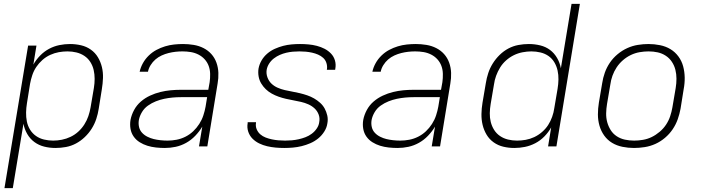

<svg xmlns="http://www.w3.org/2000/svg" viewBox="-20 -755 3640 990"><path d="M3 215 125 -520H168L152 -422Q166 -447 187 -468.5Q208 -490 233.5 -503.5Q259 -517 286.5 -522.5Q314 -528 341 -528Q370 -528 398 -521.5Q426 -515 448.5 -499Q471 -483 485 -459.5Q499 -436 505.5 -409Q512 -382 511 -353Q510 -324 505 -294L489 -194Q485 -168 476.5 -142Q468 -116 453 -92Q438 -68 417 -48Q396 -28 371.5 -15Q347 -2 320 3Q293 8 266 8Q236 8 208 1Q180 -6 157.5 -22.5Q135 -39 120.5 -64Q106 -89 101 -117L46 215ZM254 -30Q276 -30 299 -34.5Q322 -39 344 -49.5Q366 -60 384 -76.5Q402 -93 415 -113.5Q428 -134 435.5 -156Q443 -178 447 -201L464 -301Q468 -325 468 -348.5Q468 -372 463 -394Q458 -416 446 -435Q434 -454 415.5 -466.5Q397 -479 374.5 -484.5Q352 -490 328 -490Q306 -490 283.5 -486Q261 -482 239 -472Q217 -462 198.5 -445.5Q180 -429 167 -409.5Q154 -390 146.5 -367.5Q139 -345 135 -323L119 -223Q115 -199 114.5 -175Q114 -151 118.5 -128.5Q123 -106 135 -86.5Q147 -67 165.5 -54Q184 -41 207 -35.5Q230 -30 254 -30Z M830 8Q807 8 784 5.5Q761 3 740 -3.5Q719 -10 700.5 -21.5Q682 -33 669.5 -50.5Q657 -68 653 -90.5Q649 -113 653 -137Q658 -163 671.5 -188Q685 -213 706.5 -231.5Q728 -250 754 -262Q780 -274 806.5 -280.5Q833 -287 859.5 -289.5Q886 -292 912 -292H1054L1061 -331Q1064 -352 1063.5 -374Q1063 -396 1056 -415Q1049 -434 1035.5 -449Q1022 -464 1003.5 -473.5Q985 -483 964 -486.5Q943 -490 921 -490Q903 -490 885 -488Q867 -486 849 -481.5Q831 -477 813.5 -469Q796 -461 781.5 -448.5Q767 -436 756.5 -419Q746 -402 743 -385H700Q705 -408 717 -429.5Q729 -451 747 -468.5Q765 -486 786.5 -497.5Q808 -509 831 -516Q854 -523 877.5 -525.5Q901 -528 924 -528Q951 -528 978.5 -523.5Q1006 -519 1029.5 -507Q1053 -495 1070 -476Q1087 -457 1096 -432Q1105 -407 1106 -379.5Q1107 -352 1102 -324L1049 0H1006L1023 -102Q1008 -77 987 -55Q966 -33 940 -18.5Q914 -4 886 2Q858 8 830 8ZM844 -30Q867 -30 890.5 -34.5Q914 -39 936 -50Q958 -61 976 -78Q994 -95 1007.5 -116Q1021 -137 1028.5 -160Q1036 -183 1040 -205L1048 -254H913Q891 -254 869.5 -252Q848 -250 826.5 -245.5Q805 -241 783.5 -232.5Q762 -224 743 -210.5Q724 -197 712 -177Q700 -157 696 -136Q693 -117 697 -100Q701 -83 712.5 -70.5Q724 -58 740 -50Q756 -42 772.5 -38Q789 -34 807.5 -32Q826 -30 844 -30Z M1446 8Q1423 8 1401 6Q1379 4 1357.5 -1Q1336 -6 1316.5 -15.5Q1297 -25 1282 -40Q1267 -55 1260 -76Q1253 -97 1257 -120V-125H1300V-122Q1297 -104 1303.5 -88.5Q1310 -73 1322 -62.5Q1334 -52 1349.5 -46Q1365 -40 1381.5 -36.5Q1398 -33 1415.5 -31.5Q1433 -30 1450 -30Q1467 -30 1484.5 -31.5Q1502 -33 1520 -37Q1538 -41 1555 -47.5Q1572 -54 1587 -65Q1602 -76 1613 -92Q1624 -108 1626 -125Q1630 -146 1623 -164.5Q1616 -183 1602 -196Q1588 -209 1570 -217Q1552 -225 1532.5 -229.5Q1513 -234 1493.5 -237.5Q1474 -241 1454.5 -245.5Q1435 -250 1416.5 -256.5Q1398 -263 1381 -272.5Q1364 -282 1350.5 -295Q1337 -308 1327 -324.5Q1317 -341 1313.5 -361Q1310 -381 1313 -401Q1317 -423 1328.5 -443Q1340 -463 1358 -478.5Q1376 -494 1397.5 -503.5Q1419 -513 1440 -518.5Q1461 -524 1483 -526Q1505 -528 1527 -528Q1549 -528 1571 -526Q1593 -524 1614 -518.5Q1635 -513 1653.5 -503.5Q1672 -494 1686.5 -479Q1701 -464 1707 -443.5Q1713 -423 1709 -401L1708 -395H1665L1666 -399Q1668 -415 1663 -430.5Q1658 -446 1646.5 -456.5Q1635 -467 1620 -473.5Q1605 -480 1589 -483.5Q1573 -487 1557 -488.5Q1541 -490 1524 -490Q1507 -490 1490 -488.5Q1473 -487 1456 -483Q1439 -479 1423 -472Q1407 -465 1392.5 -454Q1378 -443 1368 -427.5Q1358 -412 1355 -395Q1352 -375 1359 -356Q1366 -337 1379.5 -324Q1393 -311 1411 -303Q1429 -295 1448.5 -290.5Q1468 -286 1487.5 -282.5Q1507 -279 1526 -274.5Q1545 -270 1564 -263.5Q1583 -257 1599.5 -247.5Q1616 -238 1630.5 -225Q1645 -212 1654 -195.5Q1663 -179 1667.5 -159.5Q1672 -140 1668 -119Q1665 -97 1652 -76.5Q1639 -56 1620.5 -41Q1602 -26 1580 -16.5Q1558 -7 1535.5 -1.5Q1513 4 1490.5 6Q1468 8 1446 8Z M2030 8Q2007 8 1984 5.5Q1961 3 1940 -3.5Q1919 -10 1900.5 -21.5Q1882 -33 1869.5 -50.5Q1857 -68 1853 -90.5Q1849 -113 1853 -137Q1858 -163 1871.5 -188Q1885 -213 1906.5 -231.5Q1928 -250 1954 -262Q1980 -274 2006.5 -280.5Q2033 -287 2059.5 -289.5Q2086 -292 2112 -292H2254L2261 -331Q2264 -352 2263.5 -374Q2263 -396 2256 -415Q2249 -434 2235.5 -449Q2222 -464 2203.5 -473.5Q2185 -483 2164 -486.5Q2143 -490 2121 -490Q2103 -490 2085 -488Q2067 -486 2049 -481.5Q2031 -477 2013.5 -469Q1996 -461 1981.5 -448.5Q1967 -436 1956.5 -419Q1946 -402 1943 -385H1900Q1905 -408 1917 -429.5Q1929 -451 1947 -468.5Q1965 -486 1986.5 -497.5Q2008 -509 2031 -516Q2054 -523 2077.5 -525.5Q2101 -528 2124 -528Q2151 -528 2178.5 -523.5Q2206 -519 2229.5 -507Q2253 -495 2270 -476Q2287 -457 2296 -432Q2305 -407 2306 -379.5Q2307 -352 2302 -324L2249 0H2206L2223 -102Q2208 -77 2187 -55Q2166 -33 2140 -18.5Q2114 -4 2086 2Q2058 8 2030 8ZM2044 -30Q2067 -30 2090.5 -34.5Q2114 -39 2136 -50Q2158 -61 2176 -78Q2194 -95 2207.5 -116Q2221 -137 2228.5 -160Q2236 -183 2240 -205L2248 -254H2113Q2091 -254 2069.5 -252Q2048 -250 2026.5 -245.5Q2005 -241 1983.5 -232.5Q1962 -224 1943 -210.5Q1924 -197 1912 -177Q1900 -157 1896 -136Q1893 -117 1897 -100Q1901 -83 1912.5 -70.5Q1924 -58 1940 -50Q1956 -42 1972.5 -38Q1989 -34 2007.5 -32Q2026 -30 2044 -30Z M2632 8Q2603 8 2575.5 1.5Q2548 -5 2525.5 -21Q2503 -37 2489 -60.5Q2475 -84 2468.5 -111Q2462 -138 2462.5 -167Q2463 -196 2468 -226L2485 -326Q2489 -352 2497.5 -378Q2506 -404 2521 -428Q2536 -452 2556.5 -472Q2577 -492 2601.5 -505Q2626 -518 2653 -523Q2680 -528 2707 -528Q2737 -528 2765.5 -521Q2794 -514 2816 -497.5Q2838 -481 2852.5 -456Q2867 -431 2872 -403L2927 -735H2970L2849 0H2806L2822 -98Q2808 -73 2787 -51.5Q2766 -30 2740 -16.5Q2714 -3 2686.5 2.5Q2659 8 2632 8ZM2646 -30Q2668 -30 2690.5 -34Q2713 -38 2734.5 -48Q2756 -58 2775 -74.5Q2794 -91 2806.5 -110.5Q2819 -130 2827 -152.5Q2835 -175 2838 -197L2855 -297Q2859 -321 2859.5 -345Q2860 -369 2855 -391.5Q2850 -414 2838.5 -433.5Q2827 -453 2808.5 -466Q2790 -479 2767 -484.5Q2744 -490 2720 -490Q2698 -490 2674.5 -485.5Q2651 -481 2629.5 -470.5Q2608 -460 2589.5 -443.5Q2571 -427 2558.5 -406.5Q2546 -386 2538 -364Q2530 -342 2527 -319L2510 -219Q2506 -195 2505.5 -171.5Q2505 -148 2510.5 -126Q2516 -104 2528 -85Q2540 -66 2558.5 -53.5Q2577 -41 2599.5 -35.5Q2622 -30 2646 -30Z M3249 8Q3219 8 3189.5 2Q3160 -4 3136 -18.5Q3112 -33 3095.5 -56Q3079 -79 3071 -107Q3063 -135 3063 -165Q3063 -195 3068 -226L3085 -326Q3089 -353 3098.5 -380Q3108 -407 3124.5 -431.5Q3141 -456 3164.5 -475.5Q3188 -495 3214.5 -507Q3241 -519 3269 -523.5Q3297 -528 3324 -528Q3354 -528 3383.5 -522Q3413 -516 3437 -501.5Q3461 -487 3478 -464Q3495 -441 3502.5 -413Q3510 -385 3510.5 -355Q3511 -325 3505 -294L3489 -194Q3484 -167 3474.5 -140Q3465 -113 3448.5 -88.5Q3432 -64 3409 -44.5Q3386 -25 3359.5 -13Q3333 -1 3304.5 3.5Q3276 8 3249 8ZM3250 -30Q3272 -30 3295.5 -34Q3319 -38 3340.5 -48.5Q3362 -59 3381.5 -75.5Q3401 -92 3414.5 -112.5Q3428 -133 3435.5 -155.5Q3443 -178 3447 -201L3464 -301Q3468 -325 3468 -349Q3468 -373 3462.5 -395Q3457 -417 3444.5 -436Q3432 -455 3413 -467.5Q3394 -480 3371.5 -485Q3349 -490 3324 -490Q3302 -490 3278.5 -486Q3255 -482 3233 -471.5Q3211 -461 3192 -444.5Q3173 -428 3159.5 -407.5Q3146 -387 3138 -364.5Q3130 -342 3127 -319L3110 -219Q3106 -195 3105.5 -171Q3105 -147 3111 -125Q3117 -103 3129 -84Q3141 -65 3160 -52.5Q3179 -40 3202 -35Q3225 -30 3250 -30Z"/></svg>

Font: Iosevka Aile XLt Obl
Style: Regular
Weight: 200
Italic angle: -9°
Designer: Belleve Invis
Foundry: Belleve Invis
Version: Version 31.1.0; ttfautohint (v1.8.4)